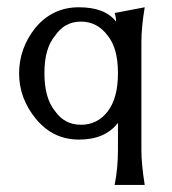

<svg xmlns="http://www.w3.org/2000/svg" viewBox="-20 -383 480 536"><path d="M281.3 -282.7Q252 -322.7 206 -322.7Q160 -322.7 133.3 -282.7Q104 -248 104 -178.7Q104 -109.3 133.3 -73.3Q160 -34.7 206 -34.7Q252 -34.7 280.7 -72Q309.3 -109.3 309.3 -178.7Q309.3 -248 281.3 -282.7ZM374.7 36Q374.7 74.7 384 133.3H300Q309.3 86.7 309.3 36V-40Q273.3 6.7 200.7 6.7Q128 6.7 80.7 -50.7Q33.3 -108 33.3 -178Q33.3 -248 78.7 -305.3Q126.7 -362.7 200 -362.7Q273.3 -362.7 304 -322.7Q304 -334.7 300 -346.7L384 -362.7Q374.7 -306.7 374.7 -265.3Z"/></svg>

Font: Tenali Ramakrishna
Style: Regular
Weight: 400
Designer: Appaji Ambarisha Darbha
Foundry: Andhrapradesh Society for Knowledge Networks
Version: Version 1.0.5; ttfautohint (v1.2.25-373a) -l 7 -r 28 -G 50 -